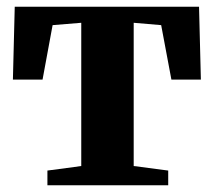

<svg xmlns="http://www.w3.org/2000/svg" viewBox="-20 -553 638 573"><path d="M121.5 0V-44L222.5 -57.5V-485L137 -478L107 -315.5H18.5L24 -533H574L579.5 -315.5H491.5L461 -478L379 -485V-57.5L482 -44V0Z"/></svg>

Font: Merriweather 72pt ExtraBold
Style: Regular
Weight: 800
Version: Version 2.100